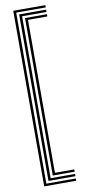

<svg xmlns="http://www.w3.org/2000/svg" viewBox="-108 -839 481 1077"><g transform="rotate(-10 132.5 -300.0)"><path d="M51.9 200V-800H234.5V-787.1H66.4V187.1H234.5V200ZM80.9 174.2V-774.2H234.5V-761.3H95.4V161.3H234.5V174.2ZM109.9 148.5V-748.5H234.5V-735.6H124.4V135.6H234.5V148.5Z"/></g></svg>

Font: Big Shoulders Inline Display SC Thin
Style: Regular
Weight: 100
Designer: Patric King
Foundry: XO Type Co
Version: Version 2.002